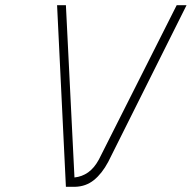

<svg xmlns="http://www.w3.org/2000/svg" viewBox="-20 -720 739 740"><path d="M699 -700 397 -96Q373 -51 342 -26Q311 -1 269 0H234L200 -700H234L267 -36Q296 -39 319.5 -55.5Q343 -72 361 -105L661 -700Z"/></svg>

Font: Panefresco 1wt
Style: Italic
Weight: 250
Version: Version 1.000